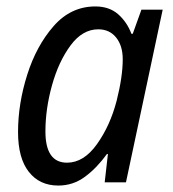

<svg xmlns="http://www.w3.org/2000/svg" viewBox="-20 -566 536 596"><path d="M161 10Q207 10 244 -17.5Q281 -45 312 -88H315L305 0H371L485 -536H419L392 -461H388Q374 -498 346.5 -522Q319 -546 276 -546Q200 -546 146.5 -485Q93 -424 64.5 -334Q36 -244 36 -156Q36 -75 69.5 -32.5Q103 10 161 10ZM188 -61Q121 -61 121 -158Q121 -228 141.5 -301.5Q162 -375 199 -425Q236 -475 285 -475Q320 -475 340.5 -449.5Q361 -424 361 -382Q361 -328 342 -253Q322 -176 281 -118.5Q240 -61 188 -61Z"/></svg>

Font: Noto Sans UI SemiCondensed
Style: Italic
Weight: 400
Width: 4
Italic angle: -12°
Designer: Monotype Design Team
Foundry: Monotype Imaging Inc.
Version: Version 1.901